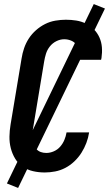

<svg xmlns="http://www.w3.org/2000/svg" viewBox="-20 -840 540 944"><path d="M200 8Q170 8 142 1.5Q114 -5 91.5 -20.5Q69 -36 54.5 -60Q40 -84 33 -111.5Q26 -139 26.5 -168.5Q27 -198 32 -228L86 -552Q90 -578 98.5 -603Q107 -628 121.5 -650.5Q136 -673 157 -691.5Q178 -710 202 -722Q226 -734 252.5 -738.5Q279 -743 304 -743Q330 -743 355 -739Q380 -735 402.5 -724Q425 -713 442 -695.5Q459 -678 469 -655.5Q479 -633 481 -607.5Q483 -582 479 -555L477 -546H366L367 -551Q370 -569 367.5 -587Q365 -605 356 -619Q347 -633 330.5 -640Q314 -647 296 -647Q276 -647 257 -637.5Q238 -628 225 -611.5Q212 -595 206 -575.5Q200 -556 197 -537L143 -212Q140 -198 139 -183.5Q138 -169 139.5 -155.5Q141 -142 145.5 -129.5Q150 -117 159 -107Q168 -97 180.5 -92.5Q193 -88 208 -88Q226 -88 244.5 -96Q263 -104 276 -119Q289 -134 296.5 -152Q304 -170 307 -188V-189H418V-188Q414 -162 404.5 -137Q395 -112 380.5 -89Q366 -66 345.5 -46.5Q325 -27 301 -14.5Q277 -2 251 3Q225 8 200 8ZM69 84 14 62 441 -820 496 -798Z"/></svg>

Font: Iosevka Oblique
Style: Bold
Weight: 700
Italic angle: -9°
Monospace: yes
Designer: Belleve Invis
Foundry: Belleve Invis
Version: Version 32.5.0; ttfautohint (v1.8.4)